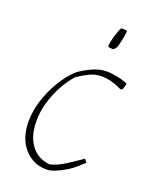

<svg xmlns="http://www.w3.org/2000/svg" viewBox="-126 -713 622 790"><g transform="rotate(20 185.0 -318.5)"><path d="M179 7Q120 9 79.5 -35Q39 -79 39 -155Q39 -201 54.5 -248.5Q70 -296 95.5 -338.5Q121 -381 153 -410Q178 -428 209.5 -442.5Q241 -457 272 -457Q291 -457 319.5 -451.5Q348 -446 365 -437L364 -431L358 -411L350 -407Q300 -431 259 -431Q231 -431 205.5 -418.5Q180 -406 156 -389Q116 -343 92 -282Q68 -221 69 -165Q69 -102 98.5 -62Q128 -22 181 -17Q213 -25 245 -45.5Q277 -66 310 -89L321 -75Q309 -64 292.5 -49.5Q276 -35 258 -24Q236 -11 214.5 -2Q193 7 179 7ZM243 -554Q242 -555 242 -557.5Q242 -560 241 -561Q244 -582 251 -604.5Q258 -627 265 -643Q274 -645 281.5 -644Q289 -643 293 -642Q291 -621 285.5 -596Q280 -571 277 -565Q275 -563 271 -557.5Q267 -552 265 -552Q256 -551 243 -554Z"/></g></svg>

Font: Labrada ExtraLight
Style: Italic
Weight: 200
Italic angle: -7°
Designer: Mercedes Jáuregui
Foundry: Omnibus-Type Team
Version: Version 1.000; ttfautohint (v1.8.4.7-5d5b)